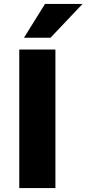

<svg xmlns="http://www.w3.org/2000/svg" viewBox="-20 -957 440 977"><path d="M78 0V-705H262V0ZM102 -765 209 -937H400L237 -765Z"/></svg>

Font: Nunito Sans 7pt SemiCondensed Black
Style: Regular
Weight: 900
Width: 4
Designer: Vernon Adams
Foundry: Vernon Adams
Version: Version 3.101;gftools[0.9.27]